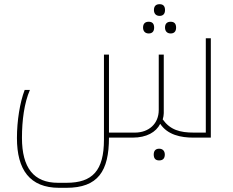

<svg xmlns="http://www.w3.org/2000/svg" viewBox="-20 -658 1113 918"><path d="M743 -582C759 -582 769 -591 769 -610C769 -629 760 -638 743 -638C724 -638 716 -627 716 -610C716 -594 725 -582 743 -582ZM691 -498C707 -498 717 -507 717 -526C717 -545 708 -554 691 -554C672 -554 664 -543 664 -526C664 -510 673 -498 691 -498ZM796 -498C812 -498 822 -507 822 -526C822 -545 813 -554 796 -554C777 -554 769 -543 769 -526C769 -510 778 -498 796 -498ZM904 0H988V-475H964V-24H907C840 -24 794 -37 758 -87C761 -96 763 -109 763 -117V-397H739V-132C739 -66 691 -24 625 -24H501V-397H477V10C477 158 422 216 298 216H257C141 216 85 144 85 1C85 -83 96 -166 123 -228H98C75 -168 61 -80 61 2C61 153 122 240 263 240H297C449 240 501 160 501 0H614C681 0 726 -26 746 -66C781 -13 845 0 904 0ZM741 109C760 109 768 98 768 81C768 65 759 53 741 53C725 53 715 62 715 81C715 100 724 109 741 109Z"/></svg>

Font: Noto Kufi Arabic Thin
Style: Regular
Weight: 100
Designer: Monotype Design Team, David Williams, Khaled Hosny
Foundry: Google LLC
Version: Version 2.109